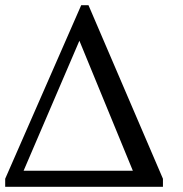

<svg xmlns="http://www.w3.org/2000/svg" viewBox="-45 -720 704 740"><path d="M-25 0V-31L268 -700H296L583 -31V0ZM261 -563 46 -62H467Z"/></svg>

Font: PTSerifItalic
Style: Italic
Weight: 400
Italic angle: -12°
Designer: A.Korolkova, O.Umpeleva, V.Yefimov
Foundry: ParaType Ltd
Version: Version 1.000W OFL